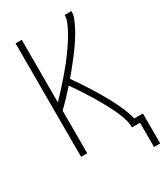

<svg xmlns="http://www.w3.org/2000/svg" viewBox="-217 -828 934 1077"><g transform="rotate(-30 250.0 -289.0)"><path d="M451 157V0H399Q399 -27 391 -53Q383 -79 372.5 -103.5Q362 -128 349.5 -152Q337 -176 324 -199.5Q311 -223 297 -246Q283 -269 268.5 -291.5Q254 -314 239 -336.5Q224 -359 209 -381Q185 -354 160 -327.5Q135 -301 109 -276V0H69V-735H109V-330Q124 -345 138 -360Q152 -375 166 -390.5Q180 -406 193.5 -421.5Q207 -437 220.5 -453Q234 -469 247 -485Q260 -501 272.5 -517.5Q285 -534 297 -551Q309 -568 320.5 -585Q332 -602 342.5 -620Q353 -638 362.5 -656.5Q372 -675 379.5 -694.5Q387 -714 387 -735H431Q431 -711 422 -688.5Q413 -666 402 -644.5Q391 -623 378.5 -602.5Q366 -582 352.5 -562Q339 -542 324.5 -523Q310 -504 295 -485Q280 -466 265 -447.5Q250 -429 234 -410Q254 -381 274 -351.5Q294 -322 312.5 -292Q331 -262 349 -231Q367 -200 383 -168.5Q399 -137 413 -104Q427 -71 435 -37H491V157Z"/></g></svg>

Font: Zed Sans Extralight
Style: Regular
Weight: 200
Designer: Belleve Invis
Foundry: Belleve Invis
Version: Version 1.0.0; ttfautohint (v1.8.4)